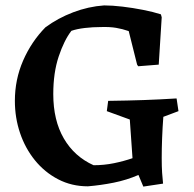

<svg xmlns="http://www.w3.org/2000/svg" viewBox="-20 -677 717 710"><path d="M510 13 492 -30Q448 -11 400.5 -1.5Q353 8 305 12Q245 12 195 -14Q145 -40 109 -84.5Q73 -129 54 -185.5Q35 -242 35 -304Q35 -383 65.5 -453Q96 -523 148 -576Q194 -610 250.5 -631.5Q307 -653 365 -657Q395 -657 433 -652.5Q471 -648 509 -640.5Q547 -633 575 -624L578 -613L567 -438L491 -432L487 -438L456 -562Q433 -570 409.5 -574Q386 -578 354 -577Q323 -577 293.5 -573.5Q264 -570 244 -563Q217 -528 197 -468Q177 -408 177 -329Q177 -232 216 -165Q255 -98 326 -66Q365 -66 401.5 -73.5Q438 -81 470 -92L460 -235L375 -266L380 -304Q453 -305 511 -307Q569 -309 633 -313L640 -266L584 -245Q581 -206 579.5 -166.5Q578 -127 578 -93Q578 -61 579.5 -38Q581 -15 583 2Z"/></svg>

Font: Labrada SemiBold
Style: Regular
Weight: 600
Designer: Mercedes Jáuregui
Foundry: Omnibus-Type Team
Version: Version 1.000; ttfautohint (v1.8.4.7-5d5b)